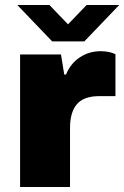

<svg xmlns="http://www.w3.org/2000/svg" viewBox="-20 -745 495 765"><path d="M60 -528H223L236 -448H243Q261 -492 298 -516.5Q335 -541 381 -541Q416 -541 440 -529V-362H376Q314 -362 286.5 -330Q259 -298 259 -235V0H60ZM49 -725H177L251 -648L325 -725H455L316 -580H188Z"/></svg>

Font: Archivo Black
Style: Regular
Weight: 400
Designer: Hector Gatti
Foundry: Omnibus-Type
Version: Version 1.101; ttfautohint (v1.8)